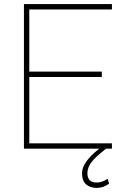

<svg xmlns="http://www.w3.org/2000/svg" viewBox="-20 -731 609 944"><path d="M480.5 -352.5H124V-26.4H530.3V0H501.5Q446.8 42.5 428.2 68.6Q409.7 94.7 409.7 120.1Q409.7 166.5 455.1 166.5Q482.9 166.5 508.8 147.9L516.6 171.4Q489.3 192.9 455.1 192.9Q422.4 192.9 402.8 175Q383.3 157.2 383.3 120.1Q383.3 66.4 467.8 0H97.7V-710.9H530.3V-684.6H124V-378.9H480.5Z"/></svg>

Font: Roboto Thin
Style: Regular
Weight: 250
Designer: Google
Version: Version 2.134; 2016